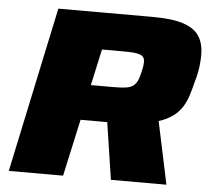

<svg xmlns="http://www.w3.org/2000/svg" viewBox="-50 -742 868 796"><g transform="rotate(5 384.0 -344.0)"><path d="M15 0 161 -688H553Q637 -688 683.5 -672Q730 -656 749 -625Q768 -594 768 -549Q768 -534 766.5 -516Q765 -498 761.5 -478.5Q758 -459 752 -439Q744 -406 735 -378Q726 -350 712 -328Q698 -306 675 -289Q652 -272 616 -260L671 0H440L404 -237Q397 -237 389 -237Q381 -237 374 -237H293L241 0ZM323 -384H416Q447 -384 466.5 -386.5Q486 -389 497.5 -397Q509 -405 516 -419.5Q523 -434 528 -458Q531 -470 532.5 -480.5Q534 -491 534 -498Q534 -513 527 -520.5Q520 -528 502 -531.5Q484 -535 449 -535H356Z"/></g></svg>

Font: Saira Expanded ExtraBold
Style: Italic
Weight: 800
Width: 7
Italic angle: -12°
Designer: Hector Gatti with collaboration of the Omnibus-Type team
Foundry: Omnibus-Type
Version: Version 1.101